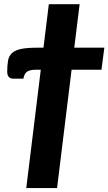

<svg xmlns="http://www.w3.org/2000/svg" viewBox="-20 -748 526 932"><path d="M472.5 -409.5H327.5L257 165H107.5L178 -409.5H153.5Q127 -409.5 112.5 -400.8Q98 -392 93.5 -366H46.5Q36.5 -366 30.2 -369Q24 -372 20.8 -377Q17.5 -382 16.2 -387.5Q15 -393 15 -398.5Q15 -431 19 -453.5Q23 -476 37.8 -490Q52.5 -504 81.5 -510.2Q110.5 -516.5 161 -516.5H191L217 -727.5H366.5L340.5 -516.5H486.5Z"/></svg>

Font: Lato ExtraBold
Style: Italic
Weight: 800
Italic angle: -7°
Designer: Lukasz Dziedzic with Adam Twardoch and Botio Nikoltchev
Foundry: tyPoland Lukasz Dziedzic
Version: Version 2.015; 2015-08-06; http://www.latofonts.com/